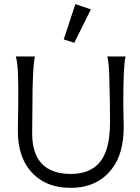

<svg xmlns="http://www.w3.org/2000/svg" viewBox="-20 -893 675 925"><path d="M497 -621H585Q574 -580 574 -395Q574 -362 575 -337Q576 -312 576 -281Q576 -152 518 -78Q448 12 320 12Q192 12 122 -75Q66 -146 66 -262L68 -406Q69 -483 66 -550Q63 -599 56 -621H148Q140 -587 137 -468Q135 -306 135 -251Q135 -55 322 -55Q409 -55 457 -107Q510 -166 510 -301Q510 -412 507 -500Q506 -585 497 -621ZM343 -873 418 -848 338 -687 287 -703Z"/></svg>

Font: GFS Neohellenic Rg
Style: Regular
Weight: 400
Designer: Takis Katsoulidis and George D. Matthiopoulos
Foundry: Takis Katsoulidis and George D. Matthiopoulos
Version: Version 1.0